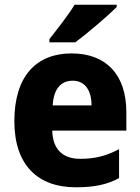

<svg xmlns="http://www.w3.org/2000/svg" viewBox="-20 -786 596 816"><path d="M476 -756V-766H297C270 -721 223 -662 190 -620V-606H300C351 -644 439 -719 476 -756ZM284 -559C134 -559 41 -462 41 -271C41 -84 141 10 302 10C382 10 436 -2 486 -29V-152C431 -123 383 -111 321 -111C244 -111 204 -154 202 -231H517V-309C517 -470 430 -559 284 -559ZM289 -443C341 -443 369 -402 369 -338H204C208 -411 241 -443 289 -443Z"/></svg>

Font: Noto Sans Lao Looped SemiCondensed ExtraBold
Style: Regular
Weight: 800
Width: 4
Designer: Mark Frömberg, Ben Mitchell
Foundry: The Fontpad Ltd
Version: Version 1.002